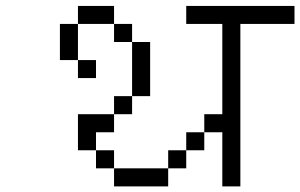

<svg xmlns="http://www.w3.org/2000/svg" viewBox="-20 -708 1040 665"><path d="M312.5 -437.5V-500H250V-437.5ZM1000 -625V-687.5H625V-625H750V-312.5H687.5V-250H625V-187.5H562.5V-125H375V-62.5H562.5V-125H625V-187.5H687.5V-250H750V-62.5H812.5V-625ZM375 -125V-187.5H312.5V-125ZM312.5 -187.5V-250H375V-312.5H250Q250 -312.5 250 -187.5ZM375 -312.5H437.5V-375H375ZM437.5 -375H500V-562.5H437.5ZM250 -500Q250 -500 250 -625H187.5Q187.5 -625 187.5 -500ZM437.5 -562.5V-625H375V-562.5ZM250 -625H375V-687.5H250Z"/></svg>

Font: UnifontExMono
Style: Regular
Weight: 500
Version: Version 15.0.06